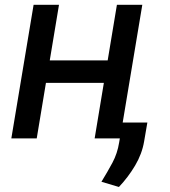

<svg xmlns="http://www.w3.org/2000/svg" viewBox="-20 -565 696 784"><path d="M220.9 -545.5 183.2 -318.5H419.7L457.4 -545.5H561.1L470.2 0H366.5L404.1 -226.6H167.6L130 0H26.3L117.2 -545.5ZM581.7 -64.6 568.5 12.4Q560 63.2 531.8 110.8Q503.6 158.4 465.6 198.5L394.2 177.2Q418.7 137.4 439.1 99.4Q459.5 61.4 466.6 16.3L480.1 -64.6Z"/></svg>

Font: Inter UI Medium
Style: Italic
Weight: 500
Italic angle: 9.39999°
Designer: Rasmus Andersson
Foundry: rsms
Version: 3.2;8d6f07862